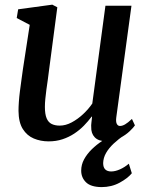

<svg xmlns="http://www.w3.org/2000/svg" viewBox="-20 -582 626 804"><path d="M183.5 10Q150 10 121.5 -2Q93 -14 75.5 -41.8Q58 -69.5 57.5 -117.5Q57.5 -134.5 59 -155.8Q60.5 -177 63.5 -200.5Q66.5 -224 69.8 -247.5Q73 -271 76 -292.5L104.5 -478L50 -506.5L56 -543L199 -562.5L220 -551.5L185.5 -289.5Q183 -268 180 -247Q177 -226 174.2 -206Q171.5 -186 169.8 -168Q168 -150 168 -134.5Q168 -104 175.2 -86.8Q182.5 -69.5 196.5 -62.8Q210.5 -56 230 -56Q255 -56 280.2 -69.5Q305.5 -83 328 -104Q350.5 -125 366.5 -148.5L421.5 -558H530.5L467 -91Q464.5 -72.5 469 -63.5Q473.5 -54.5 482.5 -54.5Q492 -54.5 503.5 -61Q515 -67.5 532.5 -84L545 -57Q540 -49 523.5 -33Q507 -17 481.8 -3.8Q456.5 9.5 425 9.5Q392.5 9.5 376.8 -7Q361 -23.5 362 -50.5Q361.5 -53 361.8 -57.8Q362 -62.5 362.8 -68.8Q363.5 -75 364.2 -81.2Q365 -87.5 365.5 -93L364 -94Q349.5 -74.5 331.5 -56Q313.5 -37.5 290.8 -22.5Q268 -7.5 241.5 1.2Q215 10 183.5 10ZM405 201.5Q360 201 340 181.2Q320 161.5 320 132.5Q320 107.5 332.2 85Q344.5 62.5 364.5 43Q384.5 23.5 409 7.5Q433.5 -8.5 458 -21L481.5 -34L503 -18Q476.5 0 456 19.2Q435.5 38.5 424 58.8Q412.5 79 412 101Q412 119 420.8 127.5Q429.5 136 445.5 136Q462.5 136 482.2 127.2Q502 118.5 519.5 103.5L532 143.5Q515 164.5 481 183Q447 201.5 405 201.5Z"/></svg>

Font: Merriweather 28pt Medium
Style: Italic
Weight: 500
Italic angle: -7.8°
Version: Version 2.101